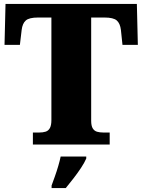

<svg xmlns="http://www.w3.org/2000/svg" viewBox="-20 -734 722 975"><path d="M147 0V-61H179Q198 -61 212 -65.5Q226 -70 233.5 -84Q241 -98 241 -125V-645H173Q128 -645 111 -630Q94 -615 90 -582L81 -506H3L8 -714H675L680 -506H602L594 -582Q590 -615 573 -630Q556 -645 511 -645H443V-121Q443 -95 451 -82Q459 -69 473 -65Q487 -61 505 -61H537V0ZM242 208Q249 189 258.5 162.5Q268 136 276 108.5Q284 81 288 61H418V71Q409 92 391.5 118.5Q374 145 353 172Q332 199 314 221H242Z"/></svg>

Font: Noto Rashi Hebrew Black
Style: Regular
Weight: 900
Version: Version 1.006